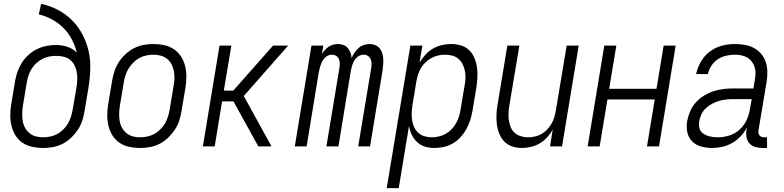

<svg xmlns="http://www.w3.org/2000/svg" viewBox="-20 -755 4040 990"><path d="M202 8Q173 8 145.5 2Q118 -4 96 -19Q74 -34 60 -56.5Q46 -79 39.5 -105.5Q33 -132 33 -160.5Q33 -189 38 -218L58 -338Q62 -362 70.5 -386Q79 -410 93 -432Q107 -454 127 -472Q147 -490 170.5 -501.5Q194 -513 218.5 -518Q243 -523 268 -523Q299 -523 327.5 -513.5Q356 -504 376 -484Q367 -520 350 -552.5Q333 -585 307.5 -610.5Q282 -636 249.5 -654Q217 -672 180 -681L192 -735Q239 -725 279.5 -703.5Q320 -682 351.5 -650.5Q383 -619 404.5 -578.5Q426 -538 436.5 -493Q447 -448 445.5 -399.5Q444 -351 436 -302L416 -182Q412 -157 404 -132.5Q396 -108 381 -85.5Q366 -63 346 -44Q326 -25 302 -13Q278 -1 252.5 3.5Q227 8 202 8ZM202 -47Q220 -47 239.5 -51Q259 -55 276 -64.5Q293 -74 307.5 -88.5Q322 -103 331.5 -120Q341 -137 346.5 -155Q352 -173 355 -191L375 -308Q378 -327 378.5 -346.5Q379 -366 375.5 -384.5Q372 -403 363.5 -419.5Q355 -436 341 -447Q327 -458 308 -462.5Q289 -467 269 -467Q252 -467 233.5 -463.5Q215 -460 198 -451Q181 -442 166.5 -428.5Q152 -415 142 -398.5Q132 -382 126.5 -364.5Q121 -347 118 -329L98 -209Q95 -189 94.5 -169.5Q94 -150 97 -131.5Q100 -113 109 -96.5Q118 -80 132 -68.5Q146 -57 164 -52Q182 -47 202 -47Z M702 8Q673 8 645.5 2Q618 -4 596 -19Q574 -34 560 -56.5Q546 -79 539.5 -105.5Q533 -132 533 -160.5Q533 -189 538 -218L558 -338Q562 -363 570 -387.5Q578 -412 592.5 -434.5Q607 -457 627.5 -476Q648 -495 672 -507Q696 -519 721 -523.5Q746 -528 771 -528Q800 -528 827.5 -522Q855 -516 877 -501Q899 -486 913.5 -463.5Q928 -441 934.5 -414.5Q941 -388 941 -359.5Q941 -331 936 -302L916 -182Q912 -157 904 -132.5Q896 -108 881 -85.5Q866 -63 846 -44Q826 -25 802 -13Q778 -1 752.5 3.5Q727 8 702 8ZM702 -47Q720 -47 739.5 -51Q759 -55 776 -64.5Q793 -74 807.5 -88.5Q822 -103 831.5 -120Q841 -137 846.5 -155Q852 -173 855 -191L875 -311Q879 -331 879.5 -350.5Q880 -370 876.5 -388.5Q873 -407 864.5 -423.5Q856 -440 841.5 -451.5Q827 -463 809 -468Q791 -473 771 -473Q753 -473 734 -469Q715 -465 698 -455.5Q681 -446 666.5 -431.5Q652 -417 642 -400Q632 -383 626.5 -365Q621 -347 618 -329L598 -209Q595 -189 594.5 -169.5Q594 -150 597 -131.5Q600 -113 609 -96.5Q618 -80 632 -68.5Q646 -57 664 -52Q682 -47 702 -47Z M1026 0 1112 -520H1173L1134 -288H1183L1388 -520H1466L1413 -460L1237 -260L1380 0H1312L1184 -232H1125L1087 0Z M1500 0 1586 -520H1647L1640 -476Q1646 -487 1655 -497Q1664 -507 1674.5 -514Q1685 -521 1697.5 -524.5Q1710 -528 1722 -528Q1737 -528 1750.5 -523Q1764 -518 1773 -507.5Q1782 -497 1787 -483.5Q1792 -470 1793 -456Q1799 -470 1808 -483.5Q1817 -497 1829 -507.5Q1841 -518 1856 -523Q1871 -528 1886 -528Q1901 -528 1914.5 -522.5Q1928 -517 1937 -506.5Q1946 -496 1950.5 -482.5Q1955 -469 1956 -454Q1957 -439 1956 -424Q1955 -409 1953 -394L1888 0H1827L1894 -404Q1896 -416 1896 -428Q1896 -440 1891 -450.5Q1886 -461 1876.5 -467Q1867 -473 1855 -473Q1845 -473 1835.5 -469Q1826 -465 1818.5 -457.5Q1811 -450 1806 -441Q1801 -432 1797.5 -422.5Q1794 -413 1792 -403.5Q1790 -394 1788 -384L1725 0H1663L1730 -404Q1732 -416 1732 -428Q1732 -440 1727.5 -450.5Q1723 -461 1713 -467Q1703 -473 1691 -473Q1681 -473 1672 -469Q1663 -465 1655.5 -457.5Q1648 -450 1643 -441Q1638 -432 1634.5 -422.5Q1631 -413 1628.5 -403.5Q1626 -394 1624 -384L1561 0Z M1974 215 2096 -520H2158L2143 -432Q2156 -454 2173.5 -473Q2191 -492 2212.5 -504.5Q2234 -517 2258.5 -522.5Q2283 -528 2306 -528Q2333 -528 2357.5 -520.5Q2382 -513 2399.5 -496Q2417 -479 2426.5 -455.5Q2436 -432 2439.5 -407Q2443 -382 2441.5 -355.5Q2440 -329 2436 -302L2416 -182Q2412 -159 2404.5 -135.5Q2397 -112 2385 -90Q2373 -68 2355.5 -48.5Q2338 -29 2315.5 -16Q2293 -3 2269 2.5Q2245 8 2221 8Q2195 8 2171.5 1Q2148 -6 2131 -22Q2114 -38 2103.5 -59.5Q2093 -81 2089 -106L2036 215ZM2207 -47Q2225 -47 2243.5 -51.5Q2262 -56 2279 -65.5Q2296 -75 2309.5 -89.5Q2323 -104 2332.5 -121Q2342 -138 2347 -155.5Q2352 -173 2355 -191L2375 -311Q2379 -331 2380 -350.5Q2381 -370 2377.5 -388Q2374 -406 2366 -422.5Q2358 -439 2344.5 -451Q2331 -463 2313 -468Q2295 -473 2275 -473Q2257 -473 2239.5 -469Q2222 -465 2205 -456Q2188 -447 2174 -433.5Q2160 -420 2150.5 -404Q2141 -388 2135.5 -370.5Q2130 -353 2127 -335L2107 -215Q2104 -195 2103 -175.5Q2102 -156 2104.5 -137Q2107 -118 2115 -100.5Q2123 -83 2136.5 -70.5Q2150 -58 2168.5 -52.5Q2187 -47 2207 -47Z M2671 8Q2645 8 2621 0Q2597 -8 2580.5 -25Q2564 -42 2554.5 -65.5Q2545 -89 2542 -114Q2539 -139 2540 -165Q2541 -191 2546 -218L2596 -520H2658L2606 -209Q2603 -189 2602 -170Q2601 -151 2604 -133Q2607 -115 2614 -98Q2621 -81 2634.5 -69.5Q2648 -58 2665.5 -52.5Q2683 -47 2702 -47Q2720 -47 2738 -51Q2756 -55 2772 -64Q2788 -73 2801 -87Q2814 -101 2823.5 -117Q2833 -133 2838 -150Q2843 -167 2846 -185L2902 -520H2964L2878 0H2816L2830 -87Q2818 -65 2801 -46.5Q2784 -28 2762.5 -15.5Q2741 -3 2717.5 2.5Q2694 8 2671 8Z M3010 0 3096 -520H3158L3121 -297H3365L3402 -520H3464L3378 0H3316L3356 -242H3112L3072 0Z M3652 8Q3623 8 3595.5 0.5Q3568 -7 3549 -26Q3530 -45 3524 -73Q3518 -101 3523 -130Q3528 -156 3538.5 -181Q3549 -206 3567.5 -226.5Q3586 -247 3609.5 -261.5Q3633 -276 3658.5 -284.5Q3684 -293 3710 -296Q3736 -299 3761 -299H3865L3872 -343Q3875 -360 3875.5 -377Q3876 -394 3871 -409.5Q3866 -425 3856.5 -437.5Q3847 -450 3833.5 -458Q3820 -466 3803.5 -469.5Q3787 -473 3770 -473Q3748 -473 3725 -468Q3702 -463 3682 -450Q3662 -437 3648.5 -416.5Q3635 -396 3630 -373H3569Q3574 -395 3583.5 -416.5Q3593 -438 3607 -456.5Q3621 -475 3640.5 -489.5Q3660 -504 3681.5 -512.5Q3703 -521 3725.5 -524.5Q3748 -528 3770 -528Q3796 -528 3821 -523.5Q3846 -519 3867.5 -507.5Q3889 -496 3905 -477Q3921 -458 3928.5 -435Q3936 -412 3936.5 -386Q3937 -360 3933 -334L3891 -83Q3890 -76 3891 -69Q3892 -62 3896 -57Q3900 -52 3906.5 -49.5Q3913 -47 3921 -47H3935V8H3912Q3893 8 3875 3Q3857 -2 3845 -15Q3833 -28 3829.5 -46Q3826 -64 3829 -83L3832 -98Q3819 -74 3799.5 -53Q3780 -32 3755.5 -18Q3731 -4 3704.5 2Q3678 8 3652 8ZM3683 -47Q3712 -47 3742.5 -57Q3773 -67 3796 -89Q3819 -111 3831.5 -140Q3844 -169 3848 -198L3856 -244H3762Q3743 -244 3724 -242Q3705 -240 3687 -234.5Q3669 -229 3651 -219.5Q3633 -210 3619 -196.5Q3605 -183 3596.5 -165Q3588 -147 3585 -128Q3583 -115 3584.5 -102.5Q3586 -90 3592.5 -80Q3599 -70 3610 -63.5Q3621 -57 3633 -53.5Q3645 -50 3657.5 -48.5Q3670 -47 3683 -47Z"/></svg>

Font: Iosevka SS18 Light
Style: Italic
Weight: 300
Italic angle: -9°
Monospace: yes
Designer: Belleve Invis
Foundry: Belleve Invis
Version: Version 25.1.1; ttfautohint (v1.8.4)